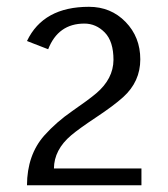

<svg xmlns="http://www.w3.org/2000/svg" viewBox="-20 -550 500 570"><path d="M60.1 0Q60.5 -89.8 111.3 -147.5Q147.5 -188 195.3 -220.9Q243.2 -253.9 265.6 -272.9Q316.4 -315.9 316.9 -372.1Q316.9 -427.2 291 -453.6Q265.1 -480 230.5 -480Q152.8 -480 123 -403.8L60.1 -428.2Q108.4 -529.8 244.1 -529.8Q309.1 -529.8 352.8 -484.9Q396.5 -439.9 396.5 -373.8Q396.5 -307.6 345.7 -261.7Q316.9 -235.8 265.4 -201.7Q213.9 -167.5 191.4 -148.4Q140.6 -105.5 140.1 -49.8H399.9V0Z"/></svg>

Font: Pfennig
Style: Medium
Weight: 500
Version: Version 20120410 ; ttfautohint (v0.8)